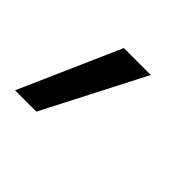

<svg xmlns="http://www.w3.org/2000/svg" viewBox="-83 -166 363 363"><g transform="rotate(45 98.5 15.0)"><path d="M-17 116 72 -86H144L40 116Z"/></g></svg>

Font: Figtree Light
Style: Italic
Weight: 300
Italic angle: -9.5°
Foundry: Erik Kennedy
Version: Version 2.001; ttfautohint (v1.8.4.7-5d5b);gftools[0.9.27]